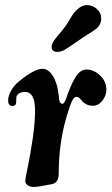

<svg xmlns="http://www.w3.org/2000/svg" viewBox="-20 -723 435 749"><path d="M285.2 -564Q248.5 -538.1 233.2 -529.3Q217.8 -520.5 203.6 -520.5Q192.9 -520.5 186.8 -526.1Q180.7 -531.7 181.6 -541.5Q181.6 -545.9 183.3 -550.5Q185.1 -555.2 187 -558.8Q189 -562.5 193.6 -568.8Q198.2 -575.2 201.4 -578.9Q204.6 -582.5 211.9 -591.3Q219.2 -600.1 223.6 -605.5Q237.3 -621.6 250 -643.6Q262.7 -665.5 268.1 -672.4Q293.9 -703.1 318.8 -703.1Q341.8 -703.1 358.6 -687.5Q375.5 -671.9 375 -648.4Q374 -627.9 358.4 -613.3Q348.1 -604.5 323.2 -589.1Q298.3 -573.7 285.2 -564ZM317.4 -451.7Q346.2 -451.7 370.6 -428.5Q395 -405.3 395 -373Q395 -350.1 379.4 -330.3Q363.8 -310.5 343.3 -310.5Q328.1 -310.5 317.1 -315.9Q306.2 -321.3 301.3 -327.9Q296.4 -334.5 290.3 -339.8Q284.2 -345.2 277.8 -345.2Q268.6 -345.2 260.5 -327.9Q252.4 -310.5 238.8 -264.6Q209 -162.6 209 -44.4Q208 -7.8 180.7 -4.4Q131.3 5.9 110.8 6.3Q97.7 6.3 88.1 -0.2Q78.6 -6.8 78.6 -17.6Q78.6 -24.9 88.1 -70.6Q97.7 -116.2 107.2 -179.4Q116.7 -242.7 116.7 -292.5Q116.7 -363.8 78.1 -364.3Q65.4 -364.7 55.2 -358.9Q44.9 -353 43.9 -344.2Q43.5 -338.9 43.2 -332Q43 -325.2 43 -322.3Q41.5 -308.6 26.9 -309.6Q11.7 -311.5 11.7 -331.1Q11.7 -348.1 23.2 -369.1Q34.7 -390.1 54.2 -405.8Q114.3 -454.6 145.5 -454.6Q168.9 -454.6 186.5 -426.3Q190.4 -420.4 193.6 -413.3Q196.8 -406.2 199.2 -398.4Q201.7 -390.6 203.4 -384.3Q205.1 -377.9 206.3 -369.4Q207.5 -360.8 208.3 -356.4Q209 -352.1 209.7 -344.5Q210.4 -336.9 210.4 -335.9Q213.4 -317.9 223.6 -317.9Q229.5 -317.9 236.8 -335Q254.4 -388.7 273.4 -420.2Q292.5 -451.7 317.4 -451.7Z"/></svg>

Font: Cooper* SemiBold
Style: Italic
Weight: 600
Italic angle: -7°
Designer: Owen Earl
Foundry: indestructible type*
Version: Version 0.001